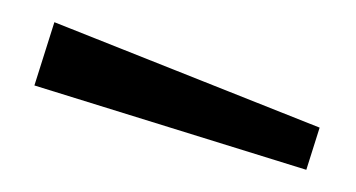

<svg xmlns="http://www.w3.org/2000/svg" viewBox="-20 -752 321 173"><path d="M29 -732 11 -675 256 -599 268 -637Z"/></svg>

Font: United Sans ExtraLight
Style: Regular
Weight: 200
Designer: Pablo Impallari, Rodrigo Fuenzalida (Modified by Dan O. Williams)
Version: Version 1.000;PS 001.000;hotconv 1.0.88;makeotf.lib2.5.64775